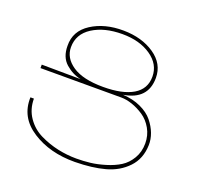

<svg xmlns="http://www.w3.org/2000/svg" viewBox="-131 -897 1064 1037"><g transform="rotate(20 401.0 -378.5)"><path d="M523 -430Q581 -427 626.5 -406Q672 -385 697.5 -353.5Q723 -322 735.5 -288.5Q748 -255 747 -222Q745 -143 696.5 -92Q648 -41 574.5 -21Q501 -1 402 0Q258 1 156 -65Q54 -131 58 -246H78Q78 -185 110 -138.5Q142 -92 192.5 -67.5Q243 -43 296.5 -31.5Q350 -20 403 -20Q444 -20 483 -24.5Q522 -29 568 -43Q614 -57 647.5 -78Q681 -99 703.5 -137Q726 -175 726 -224Q726 -270 704.5 -308Q683 -346 650 -368Q617 -390 583 -401.5Q549 -413 519 -413H55V-433L279 -431Q230 -441 190.5 -476Q151 -511 151 -576Q149 -661 224.5 -709.5Q300 -758 408 -757Q514 -756 586.5 -706.5Q659 -657 659 -576Q659 -452 523 -430ZM407 -433Q518 -433 578.5 -469Q639 -505 639 -576Q639 -647 573.5 -692Q508 -737 409 -737Q305 -737 238 -694Q171 -651 171 -576Q171 -514 231 -473.5Q291 -433 407 -433Z"/></g></svg>

Font: Montserrat arm Thin
Style: Regular
Weight: 250
Designer: Julieta Ulanovsky
Foundry: Julieta Ulanovsky
Version: Version 6.000;PS 006.000;hotconv 1.0.88;makeotf.lib2.5.64775